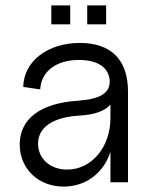

<svg xmlns="http://www.w3.org/2000/svg" viewBox="-20 -675 563 711"><path d="M216 16C299 16 365 -36 389 -113V0H454V-336C454 -453 392 -516 276 -516C156 -516 68 -448 66 -353L129 -344C132 -410 188 -453 272 -453C339 -453 381 -427 386 -380C390 -332 354 -308 268 -302C130 -293 53 -235 53 -140C53 -50 122 16 216 16ZM229 -47C166 -47 121 -87 121 -143C121 -204 176 -241 274 -247C330 -250 369 -264 389 -288V-238C389 -130 319 -47 229 -47ZM303 -585H373V-655H303ZM170 -585H240V-655H170Z"/></svg>

Font: Uncut Sans Book
Style: Regular
Weight: 350
Designer: Kasper Nordkvist
Foundry: UNCUT.wtf
Version: Version 1.304;Glyphs 3.2 (3246)